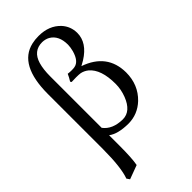

<svg xmlns="http://www.w3.org/2000/svg" viewBox="-284 -771 1082 1082"><g transform="rotate(-45 257.0 -230.0)"><path d="M287.1 -381.8Q274.9 -383.8 252 -383.8Q229 -383.8 215.8 -382.8L210.9 -390.1Q225.1 -412.6 232.9 -431.2Q248 -429.2 263.2 -429.2Q279.3 -429.2 287.1 -431.2Q325.7 -438.5 343.3 -501Q349.6 -524.9 350.1 -545.9Q350.1 -619.6 301.3 -647.9Q281.2 -658.7 256.8 -659.2Q186 -659.2 164.1 -585Q152.8 -546.4 152.8 -490.2V-80.6Q189.9 -30.8 271 -29.8Q335 -29.8 367.2 -112.8Q383.8 -156.2 383.8 -200.2Q383.8 -315.9 329.1 -361.8Q310.1 -377 287.1 -381.8ZM152.8 -21.5V61Q152.8 162.1 144 207L61 237.8L48.8 220.2Q72.8 155.8 73.2 9.8V-429.2Q73.2 -660.2 213.4 -692.4Q237.8 -698.2 267.1 -698.2Q350.6 -698.2 399.4 -646Q433.6 -608.4 434.1 -556.2Q434.1 -478 347.2 -423.8Q333.5 -415.5 317.9 -407.2Q469.7 -354.5 471.2 -204.1Q471.2 -106 404.8 -42Q350.1 9.3 276.9 9.8Q193.4 9.3 152.8 -21.5Z"/></g></svg>

Font: Linux Biolinum Capitals O
Style: Small Caps
Weight: 400
Designer: Philipp H. Poll
Foundry: Philipp H. Poll
Version: Version 1.0.4